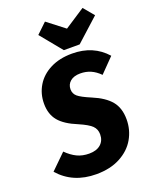

<svg xmlns="http://www.w3.org/2000/svg" viewBox="-199 -1042 912 1153"><g transform="rotate(-20 257.0 -465.5)"><path d="M539 -620 451 -530Q423 -558 393 -571Q363 -584 327 -584Q286 -584 263 -564.5Q240 -545 240 -514Q240 -486 261 -468Q282 -450 344 -424Q421 -392 458 -347.5Q495 -303 495 -230Q495 -163 462.5 -106.5Q430 -50 366 -16Q302 18 213 18Q64 18 -25 -84L71 -178Q103 -146 137 -129.5Q171 -113 215 -113Q262 -113 288.5 -136.5Q315 -160 315 -200Q315 -233 293 -254.5Q271 -276 213 -301Q132 -334 96.5 -377Q61 -420 61 -487Q61 -550 92 -601.5Q123 -653 182 -683Q241 -713 321 -713Q457 -713 539 -620ZM531 -882 384 -749H283L170 -887L235 -949L345 -864L475 -949Z"/></g></svg>

Font: Fira Sans Condensed ExtraBold
Style: Italic
Weight: 800
Width: 3
Italic angle: -8°
Designer: bBox Type GmbH & Carrois Corporate GbR & Edenspiekermann AG
Foundry: bBox Type GmbH & Carrois Corporate GbR & Edenspiekermann AG
Version: Version 4.301